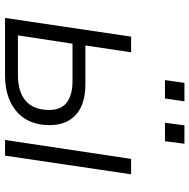

<svg xmlns="http://www.w3.org/2000/svg" viewBox="-15 -735 750 760"><g transform="rotate(90 360.0 -355.0)"><path d="M51 0 125 -499H187L160 -318H313Q396 -318 437.5 -277.5Q479 -237 475 -163Q472 -112 448 -76Q424 -40 381 -20Q338 0 278 0ZM120 -51H277Q342 -51 377 -80Q412 -109 415 -164Q418 -218 388 -242.5Q358 -267 301 -267H153ZM534 0 609 -499H670L596 0ZM466 -633 476 -710H549L539 -633ZM297 -633 308 -710H381L370 -633Z"/></g></svg>

Font: Nunitoga
Style: Light Italic
Weight: 300
Italic angle: -9°
Designer: Vernon Adams
Foundry: Vernon Adams
Version: Version 1.0